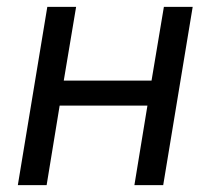

<svg xmlns="http://www.w3.org/2000/svg" viewBox="-20 -540 640 560"><path d="M32 0 118 -520H202L166 -305H422L458 -520H542L456 0H372L410 -232H154L116 0Z"/></svg>

Font: Iosevka Custom Oblique
Style: Regular
Weight: 400
Italic angle: -9°
Designer: Belleve Invis
Foundry: Belleve Invis
Version: Version 27.0.1